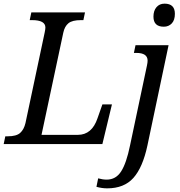

<svg xmlns="http://www.w3.org/2000/svg" viewBox="-40 -781 974 1041"><path d="M-11.2 -42H2Q48.8 -42 69.3 -60.3Q89.8 -78.6 98.1 -113.8L202.1 -604Q206.1 -622.6 206.1 -631.8Q206.1 -671.9 133.8 -671.9H121.1L129.9 -713.9H420.9L412.1 -671.9H398.9Q351.6 -671.9 331.1 -655Q310.5 -638.2 303.2 -604L185.1 -49.8H381.8Q458.5 -49.8 488.8 -140.1L515.1 -214.8H566.9L515.1 0H-20ZM848.1 -636.2Q792 -636.2 792 -690.9Q792 -722.7 808.3 -741.9Q824.7 -761.2 852.1 -761.2Q908.2 -761.2 908.2 -706.1Q908.2 -671.9 891.4 -654.1Q874.5 -636.2 848.1 -636.2ZM482.9 231.9 492.2 186Q517.1 192.9 538.1 192.9Q588.4 192.9 616.9 148.2Q645.5 103.5 665 7.8L756.8 -425.8Q760.3 -441.9 760.3 -452.1Q760.3 -494.1 699.2 -494.1H686L694.8 -536.1H874L759.3 7.8Q733.9 127 683.3 183.6Q632.8 240.2 541 240.2Q512.7 240.2 482.9 231.9Z"/></svg>

Font: Droid Serif
Style: Italic
Weight: 400
Italic angle: -12°
Designer: Monotype Design team
Foundry: Monotype Imaging Inc.
Version: Version 1.03